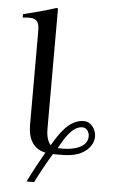

<svg xmlns="http://www.w3.org/2000/svg" viewBox="-57 -722 543 911"><g transform="rotate(5 214.5 -266.5)"><path d="M238 -20C260 -59 296 -129 347 -129C368 -129 380 -108 380 -89C380 -33 307 -20 264 -20ZM182 -679 177 -683C125 -666 72 -652 19 -639V-623C29 -624 40 -625 50 -625C94 -625 98 -599 98 -561V-117C98 -59 120 -6 182 6C155 53 129 101 105 150H141C165 102 190 56 218 10H252C297 10 343 6 379 -26C398 -43 410 -65 410 -91C410 -124 386 -159 351 -159C280 -159 236 -85 204 -31C185 -53 182 -83 182 -111Z"/></g></svg>

Font: XITS
Style: Regular
Weight: 400
Designer: MicroPress Inc., with final additions and corrections provided by Coen Hoffman, Elsevier (retired)
Version: Version 1.302